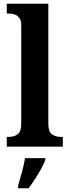

<svg xmlns="http://www.w3.org/2000/svg" viewBox="-20 -780 370 1021"><path d="M16 0V-52H27Q55 -52 74 -66Q93 -80 93 -123V-647Q93 -673 81.5 -686.5Q70 -700 55 -704Q40 -708 27 -708H16V-760H237V-123Q237 -80 256 -66Q275 -52 303 -52H314V0ZM76 208Q85 178 96.5 136Q108 94 113 61H221V71Q213 92 198 119Q183 146 165.5 173Q148 200 132 221H76Z"/></svg>

Font: Noto Serif Devanagari SemiCondensed
Style: Bold
Weight: 700
Width: 4
Designer: Universal Thirst, Indian Type Foundry and the Monotype Design Team
Foundry: Monotype Imaging Inc.
Version: Version 2.004; ttfautohint (v1.8.4.7-5d5b)